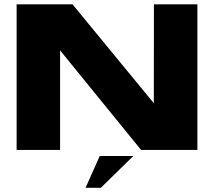

<svg xmlns="http://www.w3.org/2000/svg" viewBox="-20 -695 1006 890"><path d="M693.5 -675H895V0H634L258.5 -461.5V0H57V-675H316L693 -216.5ZM598 28 447.5 175.5H376.5L442.5 28Z"/></svg>

Font: Anybody Wide
Style: Bold
Weight: 700
Width: 7
Designer: Tyler Finck
Foundry: Etcetera Type Company
Version: Version 1.000; ttfautohint (v1.8)